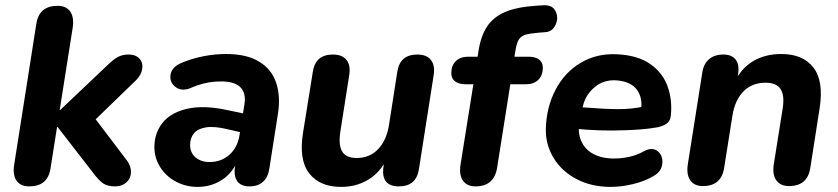

<svg xmlns="http://www.w3.org/2000/svg" viewBox="-20 -708 3221 738"><path d="M34.3 -73.6 119.7 -616.8Q130.3 -685.6 201.5 -685.6Q234.6 -685.6 250 -663.5Q265.3 -641.5 259.5 -602L209.5 -285.3H211.5L391.6 -456.1Q415.2 -479.2 432.8 -488.8Q450.3 -498.4 474 -498.4Q501.7 -498.4 515.9 -482.8Q530.2 -467.2 526.7 -443.6Q523.2 -420 503.5 -400.2L323.7 -226.2L322.1 -283.3L468 -90.9Q484.4 -68.4 483.4 -44.9Q482.4 -21.5 465.5 -6.5Q448.7 8.4 422.2 8.4Q393.5 8.4 376.5 -3Q359.6 -14.5 337 -44.9L201.3 -220.1H199.3L174.1 -60.4Q163.5 8.4 92.3 8.4Q59.2 8.4 43.9 -13.3Q28.5 -34.9 34.3 -73.6Z M573.4 -142.4Q573.4 -196 604.5 -235.4Q635.6 -274.8 697.9 -289.5Q760.3 -304.3 848.4 -286L928 -269.4L916.2 -197L852.3 -211.8Q802.9 -223.5 771.3 -218.3Q739.7 -213.1 725.2 -195.1Q710.7 -177 710.7 -151.5Q710.7 -120.7 731.7 -103Q752.7 -85.2 785.4 -85.2Q830.3 -85.2 861.8 -113.2Q893.2 -141.1 900.6 -188.6L919.4 -306.4Q926.7 -349.1 904.5 -372Q882.2 -395 830.3 -395Q804.9 -395 783.2 -391.4Q761.4 -387.8 737.4 -379.4Q728 -376.4 711.5 -369.2Q677.2 -355.8 653.8 -374.3Q630.5 -392.7 635.8 -422.4Q641.1 -452.1 680.8 -467.5Q721.7 -484.3 764.7 -492.4Q807.7 -500.4 849.1 -500.4Q928.8 -500.4 976.8 -470.7Q1024.7 -441 1041.7 -389.4Q1058.7 -337.9 1048.5 -271.9L1015.6 -62Q1010.7 -26.9 991 -9.2Q971.2 8.4 938.6 8.4Q906.9 8.4 892.2 -11.2Q877.6 -30.9 883.6 -69.4L892.6 -125.6L898.2 -101.5Q876.7 -45.2 834.5 -17.4Q792.2 10.4 739 10.4Q694.2 10.4 655.9 -10.1Q617.6 -30.6 595.5 -66Q573.4 -101.4 573.4 -142.4Z M1144.9 -198.4 1182.5 -432.7Q1192.7 -498.4 1259.7 -498.4Q1295.2 -498.4 1311.6 -478.1Q1328.1 -457.7 1322.5 -420.4L1287.9 -200Q1280.5 -150 1295.4 -125.3Q1310.2 -100.7 1351.1 -100.7Q1401 -100.7 1433.5 -134.8Q1465.9 -168.9 1475.3 -228.2L1507.2 -432.7Q1517.5 -498.4 1584.3 -498.4Q1619.8 -498.4 1636.2 -477.7Q1652.7 -456.9 1647 -419.6L1590.3 -58.2Q1580.1 8.4 1513.3 8.4Q1479.2 8.4 1464 -9.9Q1448.9 -28.3 1453.7 -64.6L1463.1 -130.8L1467.7 -98.3Q1441.2 -45.3 1395.6 -17.5Q1349.9 10.4 1291.1 10.4Q1208.9 10.4 1168.4 -41.9Q1127.9 -94.2 1144.9 -198.4Z M1750 -74.4 1799.5 -384.1H1770Q1743.2 -384.1 1728.9 -395.4Q1714.7 -406.6 1714.7 -426.9Q1714.7 -456.1 1732 -473.1Q1749.4 -490 1778.7 -490H1830.6L1813.6 -476.2L1818.7 -508.7Q1827.7 -568.9 1851.7 -605.4Q1875.6 -641.8 1920.4 -661.4Q1965.2 -680.9 2039.3 -685.9L2068.4 -687.7Q2102.9 -689.9 2115.3 -665.3Q2127.6 -640.6 2115.9 -613.6Q2104.1 -586.7 2077.5 -584.5L2051.3 -582.5Q2015.7 -579.5 1998.8 -574.2Q1982 -568.9 1973.7 -555.3Q1965.5 -541.7 1961 -512.1L1955.6 -479.2L1945.7 -490H2011Q2037.9 -490 2052.1 -479.2Q2066.4 -468.4 2066.4 -448.1Q2066.4 -418 2049 -401.1Q2031.7 -384.1 2002.4 -384.1H1941.5L1890.6 -62Q1878.4 8.4 1808 8.4Q1774.9 8.4 1759.5 -13.7Q1744.2 -35.7 1750 -74.4Z M2078.1 -214.3Q2080.5 -296.7 2115.6 -363.5Q2150.7 -430.4 2212.6 -466.9Q2274.4 -503.4 2352 -499.4Q2432 -495.5 2480.1 -461.4Q2528.1 -427.3 2546.5 -374.9Q2564.9 -322.5 2558.3 -262Q2556.1 -241.8 2540.9 -231.9Q2525.7 -222 2505.3 -218.4Q2475.8 -213.4 2446 -210.9Q2416.2 -208.4 2382.9 -207.4Q2332.2 -205.4 2283.7 -207Q2235.3 -208.6 2181.3 -214L2194.6 -297Q2214.8 -295.2 2227.9 -294.8Q2303.7 -288.8 2356.3 -288.5Q2409 -288.2 2460.5 -299.8L2444.1 -285.6Q2450.7 -332.8 2427.7 -363.5Q2404.7 -394.3 2351.4 -399Q2302.7 -403 2267.2 -374.2Q2231.7 -345.3 2221.1 -302.2L2209.5 -252Q2198.7 -205.6 2212.2 -170.6Q2225.7 -135.6 2259 -117.1Q2292.2 -98.7 2340 -98.7Q2369.5 -98.7 2399.6 -105.4Q2429.7 -112.2 2454.1 -126.2Q2486.3 -143.8 2507.5 -127.2Q2528.6 -110.5 2525.8 -79.9Q2523.1 -49.3 2493.4 -32.1Q2459.4 -11.5 2414 -0.6Q2368.7 10.4 2327.7 10.4Q2253.6 10.4 2196.4 -19.5Q2139.2 -49.4 2107.9 -100.9Q2076.5 -152.4 2078.1 -214.3Z M2623.7 -75.6 2679.3 -428Q2684.1 -462.3 2705.4 -480.4Q2726.6 -498.4 2760.7 -498.4Q2792.8 -498.4 2807.9 -478.7Q2822.9 -458.9 2816.9 -421.6L2807.9 -365.2L2805.1 -395.3Q2830.1 -446.5 2875.9 -473.5Q2921.7 -500.4 2983.1 -500.4Q3066.3 -500.4 3106.5 -448.5Q3146.7 -396.6 3130.5 -292.4L3094.7 -63.2Q3084.1 7.2 3012.9 7.2Q2979.8 7.2 2964 -14.9Q2948.3 -36.9 2954.1 -75.6L2988.3 -290Q2996.4 -340.1 2980.7 -365.1Q2964.9 -390.1 2923 -390.1Q2870.3 -390.1 2837.4 -356.5Q2804.5 -322.9 2795.1 -262.6L2763.5 -63.2Q2752.9 7.2 2681.7 7.2Q2648.6 7.2 2633.3 -14.9Q2617.9 -36.9 2623.7 -75.6Z"/></svg>

Font: SN Pro Thin
Style: Italic
Weight: 200
Italic angle: -9°
Designer: Tobias Whetton
Foundry: Supernotes
Version: Version 1.003;Glyphs 3.3 (3324)